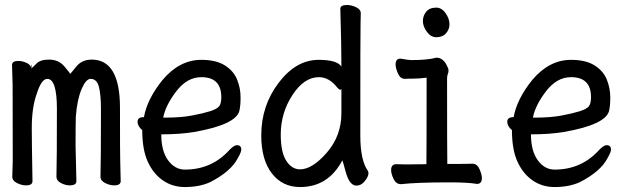

<svg xmlns="http://www.w3.org/2000/svg" viewBox="-20 -735 2540 779"><path d="M107.9 -459 108.9 -475.1Q106 -466.8 106 -462.9Q106.9 -460.9 106.9 -459ZM107.9 -459Q111.8 -460 127 -476.1Q142.6 -493.2 178.7 -493.2Q217.8 -493.2 241.2 -465.6Q264.6 -438 264.6 -435.1Q265.6 -435.1 288.8 -464.1Q312 -493.2 352.1 -493.2Q466.8 -493.2 466.8 -297.6Q466.8 -102.1 467.8 -81.1Q469.7 -22.9 469.7 0Q469.7 17.1 442.9 17.1Q425.8 17.1 406.7 7.6Q387.7 -2 387.7 -18.1Q389.6 -82 389.6 -293Q389.6 -350.1 381.3 -382.6Q373 -415 347.7 -415Q328.6 -415 310.8 -373Q293 -331.1 287.6 -262.2Q286.6 -228 286.6 -142.1L290 0Q290 17.1 262.7 17.1Q245.6 17.1 227.3 7.6Q209 -2 209 -18.1Q210.9 -82 210.9 -293Q210.9 -415 171.9 -415Q147.9 -415 128.9 -354Q108.9 -298.8 108.9 -214.8Q108.9 -165 111.8 0Q111.8 17.1 85 17.1Q67.9 17.1 48.8 7.6Q29.8 -2 29.8 -18.1L31.7 -83Q31.7 -369.1 31.2 -390.6Q30.8 -412.1 29.8 -436.5Q28.8 -460.9 28.8 -471.2Q28.8 -487.8 54.7 -487.8Q70.8 -487.8 89.8 -479Q102.1 -472.2 106 -462.9V-461.9Q106 -460 106.9 -459Q107.9 -456.1 107.9 -453.1Z M649.9 -257.8Q714.8 -257.8 759.5 -266.4Q804.2 -274.9 832.8 -283.9Q861.3 -293 869.6 -304.4Q877.9 -315.9 877.9 -340.8Q877.9 -421.9 796.9 -421.9Q739.3 -421.9 695.6 -365Q651.9 -308.1 642.1 -257.8ZM730 23.9Q680.2 23.9 641.1 -2.9Q602.1 -29.8 579.6 -78.9Q557.1 -127.9 557.1 -207Q538.1 -223.1 538.1 -241.2Q538.1 -259.8 564 -259.8Q577.1 -333 639.2 -410.2Q708 -492.2 796.9 -492.2Q856.9 -492.2 892.6 -469.5Q928.2 -446.8 942.1 -411.9Q956.1 -377 956.1 -339.8Q956.1 -306.2 951.2 -285.2Q937 -229 766.1 -199.2Q709 -189.9 634.3 -189.9Q634.3 -122.1 662.1 -84.5Q689.9 -46.9 730 -46.9Q839.8 -46.9 912.1 -127.9Q930.2 -146 940.9 -146Q959 -146 959 -127.9Q959 -118.2 945.3 -94.2Q918 -40 833 3.9Q789.1 23.9 730 23.9Z M1197.3 -47.9Q1247.1 -47.9 1306.2 -116Q1365.2 -184.1 1365.2 -275.9V-376Q1365.2 -371.1 1360.8 -371.1Q1356 -371.1 1349.1 -378.9Q1315.9 -421.9 1273.9 -421.9Q1213.9 -421.9 1166.5 -349.4Q1119.1 -276.9 1119.1 -189Q1119.1 -117.2 1141.6 -82.5Q1164.1 -47.9 1197.3 -47.9ZM1197.3 23.9Q1126 23.9 1083 -31.5Q1040 -86.9 1040 -186Q1040 -306.2 1110.6 -399.2Q1181.2 -492.2 1272.9 -492.2Q1348.1 -492.2 1365.2 -464.8Q1365.2 -555.2 1360.8 -699.2Q1360.8 -714.8 1388.2 -714.8Q1405.3 -714.8 1424.6 -705.8Q1443.8 -696.8 1443.8 -681.2Q1443.8 -668.9 1442.9 -643.6Q1441.9 -618.2 1441.9 -185.1Q1441.9 -84 1473.1 -41L1475.1 -33.2Q1475.1 -19 1460.4 -0.5Q1445.8 18.1 1426.3 18.1Q1397.9 18.1 1382.8 -37.1Q1370.1 -85 1368.2 -85V-83Q1311 23.9 1197.3 23.9Z M1750 -584Q1728 -584 1711.9 -606Q1695.8 -627.9 1695.8 -649.9Q1695.8 -670.9 1709.2 -687.5Q1722.7 -704.1 1750 -704.1Q1772 -704.1 1787.8 -681.6Q1803.7 -659.2 1803.7 -636.2Q1803.7 -616.2 1789.8 -600.1Q1775.9 -584 1750 -584ZM1606.9 12.2Q1586.9 12.2 1576.9 -8.8Q1566.9 -29.8 1566.9 -44.9Q1566.9 -68.8 1587.9 -68.8L1627.9 -67.9L1710 -68.8Q1710.9 -109.9 1710.9 -419.9Q1680.7 -416 1657.7 -416Q1634.8 -416 1623 -415Q1604 -415 1594.5 -437Q1585 -459 1585 -474.1Q1585 -497.1 1605 -497.1Q1638.7 -491.2 1647.9 -491.2Q1715.8 -491.2 1750 -501Q1777.8 -501 1793 -469.2Q1799.8 -457 1799.8 -449.2Q1799.8 -440.9 1796.9 -434.6Q1793.9 -428.2 1793.9 -416Q1793.9 -128.9 1794.9 -69.8Q1883.8 -69.8 1897 -70.8Q1916 -70.8 1925.5 -48.8Q1935.1 -26.9 1935.1 -12.2Q1935.1 11.2 1915 11.2Q1879.9 4.9 1803.7 4.9Q1671.9 4.9 1606.9 12.2Z M2149.9 -257.8Q2214.8 -257.8 2259.5 -266.4Q2304.2 -274.9 2332.8 -283.9Q2361.3 -293 2369.6 -304.4Q2377.9 -315.9 2377.9 -340.8Q2377.9 -421.9 2296.9 -421.9Q2239.3 -421.9 2195.6 -365Q2151.9 -308.1 2142.1 -257.8ZM2230 23.9Q2180.2 23.9 2141.1 -2.9Q2102.1 -29.8 2079.6 -78.9Q2057.1 -127.9 2057.1 -207Q2038.1 -223.1 2038.1 -241.2Q2038.1 -259.8 2064 -259.8Q2077.1 -333 2139.2 -410.2Q2208 -492.2 2296.9 -492.2Q2356.9 -492.2 2392.6 -469.5Q2428.2 -446.8 2442.1 -411.9Q2456.1 -377 2456.1 -339.8Q2456.1 -306.2 2451.2 -285.2Q2437 -229 2266.1 -199.2Q2209 -189.9 2134.3 -189.9Q2134.3 -122.1 2162.1 -84.5Q2189.9 -46.9 2230 -46.9Q2339.8 -46.9 2412.1 -127.9Q2430.2 -146 2440.9 -146Q2459 -146 2459 -127.9Q2459 -118.2 2445.3 -94.2Q2418 -40 2333 3.9Q2289.1 23.9 2230 23.9Z"/></svg>

Font: LXGW WenKai Mono Screen
Style: Regular
Weight: 400
Monospace: yes
Designer: LXGW / Fontworks Inc.
Foundry: LXGW / Fontworks Inc.
Version: Version 1.330;April 28,2024